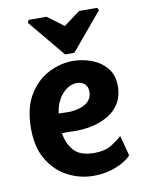

<svg xmlns="http://www.w3.org/2000/svg" viewBox="-80 -752 615 814"><g transform="rotate(-10 227.0 -345.5)"><path d="M100 -695H177L247 -643L317 -695H395L401 -684L267 -524H227L95 -683ZM257 4Q200 4 148 -22.5Q96 -49 63 -103Q30 -157 30 -239Q30 -327 63.5 -382.5Q97 -438 148.5 -464.5Q200 -491 253 -491Q295 -491 334 -476.5Q373 -462 398.5 -431.5Q424 -401 424 -354Q424 -312 406.5 -282Q389 -252 358.5 -233Q328 -214 289 -205Q250 -196 207 -197L156 -198Q162 -153 189 -122Q216 -91 277 -91Q323 -91 351 -108.5Q379 -126 397 -143L420 -56Q411 -44 388 -30Q365 -16 331.5 -6Q298 4 257 4ZM157 -282 190 -281Q209 -280 228.5 -283.5Q248 -287 264.5 -295Q281 -303 291 -316.5Q301 -330 301 -350Q301 -373 288 -384.5Q275 -396 255 -396Q231 -396 209.5 -380.5Q188 -365 174 -339Q160 -313 157 -282Z"/></g></svg>

Font: Kreon Light
Style: Regular
Weight: 300
Designer: Julia Petretta
Foundry: Julia Petretta and Eli Heuer
Version: Version 2.002